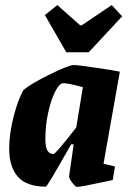

<svg xmlns="http://www.w3.org/2000/svg" viewBox="-20 -724 517 753"><path d="M386 -82 431 -71 422 -18 399 -13Q297 9 282 9Q276 9 263 -8Q250 -25 251 -33L269 -158H259Q165 8 160 8Q84 8 50 -31Q16 -70 16 -141Q16 -199 33.5 -267Q51 -335 72 -371Q100 -395 175 -432Q250 -469 270 -469Q283 -469 354.5 -458.5Q426 -448 450 -443ZM279 -224 305 -382Q278 -390 254.5 -394.5Q231 -399 224 -397Q211 -394 195.5 -363Q180 -332 169 -282.5Q158 -233 158 -178Q158 -147 166 -133.5Q174 -120 190 -120Q198 -120 279 -224ZM240 -519 156 -665 205 -704 294 -625H301L418 -704L459 -660L328 -519Z"/></svg>

Font: Grenze
Style: Bold Italic
Weight: 700
Italic angle: -10°
Designer: Renata Polastri
Foundry: Omnibus-Type
Version: Version 1.002; ttfautohint (v1.8)